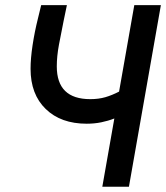

<svg xmlns="http://www.w3.org/2000/svg" viewBox="-20 -713 634 733"><path d="M311 -240.7Q212.4 -240.7 154.5 -296.9Q96.7 -353 96.7 -450.2Q96.7 -490.2 104.5 -541.3Q112.3 -592.3 124.5 -641.1L137.2 -693.4H235.4L223.1 -634.3Q213.4 -586.9 205.1 -542.5Q196.8 -498 196.8 -459.5Q196.8 -334.5 324.7 -334.5Q356.4 -334.5 382.3 -342Q408.2 -349.6 434.6 -363.3L492.7 -693.4H594.2L472.2 0H370.6L416.5 -260.7Q393.1 -251.5 366.7 -246.1Q340.3 -240.7 311 -240.7Z"/></svg>

Font: Cascadia Code NF
Style: Italic
Weight: 400
Italic angle: -10°
Monospace: yes
Designer: Aaron Bell
Foundry: Saja Typeworks
Version: Version 2404.023; ttfautohint (v1.8.4)